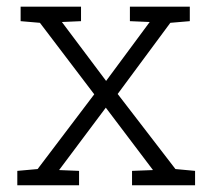

<svg xmlns="http://www.w3.org/2000/svg" viewBox="-20 -548 624 568"><path d="M31.2 0V-42.5L91.3 -47.9L258.8 -269L98.1 -480.5L41 -485.4V-528.3H219.7V-485.4L163.1 -482.9L293.9 -308.6L422.9 -482.9L364.3 -485.4V-528.3H541.5V-485.4L483.9 -480.5L328.1 -270L499 -47.9L557.1 -42.5V0H370.6V-42.5L432.6 -44.9L293 -229.5L154.8 -44.9L213.9 -42.5V0Z"/></svg>

Font: Roboto Slab LO Light
Style: Regular
Weight: 300
Designer: Google
Version: Version 2.000